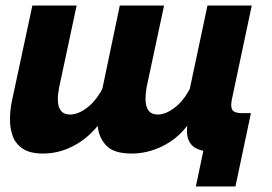

<svg xmlns="http://www.w3.org/2000/svg" viewBox="-20 -545 982 694"><path d="M688 129 715 0Q647 -13 657 -91Q621 -43 567 -16.5Q513 10 456 10Q391 10 364 -19Q337 -48 333 -90Q295 -43 243.5 -16.5Q192 10 136 10Q89 10 63 -7Q37 -24 26.5 -52Q16 -80 16 -113Q16 -125 17.5 -143.5Q19 -162 25 -189L97 -525H257L194 -230Q189 -206 189 -187Q189 -131 233 -131Q262 -131 294 -155Q326 -179 350 -224L413 -525H573L510 -230Q506 -207 506 -188Q506 -131 550 -131Q579 -131 611.5 -156Q644 -181 666 -224L730 -525H890L819 -190Q812 -159 820 -147.5Q828 -136 854 -136H887L831 129Z"/></svg>

Font: Raleway ExtraBold
Style: Italic
Weight: 800
Italic angle: -12°
Designer: Matt McInerney, Pablo Impallari, Rodrigo Fuenzalida
Foundry: Matt McInerney, Pablo Impallari, Rodrigo Fuenzalida
Version: Version 4.026